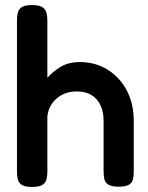

<svg xmlns="http://www.w3.org/2000/svg" viewBox="-20 -728 585 758"><path d="M106 10Q78 10 65.5 1.5Q53 -7 50 -21Q47 -35 47 -51V-648Q47 -665 50.5 -678.5Q54 -692 66.5 -700Q79 -708 107 -708Q135 -708 147.5 -699.5Q160 -691 163.5 -677.5Q167 -664 167 -647V-421Q187 -444 218.5 -463.5Q250 -483 295 -483Q356 -483 404 -453.5Q452 -424 480 -372Q508 -320 508 -250V-50Q508 -34 505 -20.5Q502 -7 489.5 1Q477 9 449 9Q421 9 408 1Q395 -7 392 -20.5Q389 -34 389 -52V-251Q389 -286 377 -312Q365 -338 341.5 -352.5Q318 -367 283 -367Q236 -367 204 -339.5Q172 -312 167 -269V-50Q167 -34 163.5 -20Q160 -6 147.5 2Q135 10 106 10Z"/></svg>

Font: Fredoka Light Medium
Style: Regular
Weight: 500
Version: Version 2.001